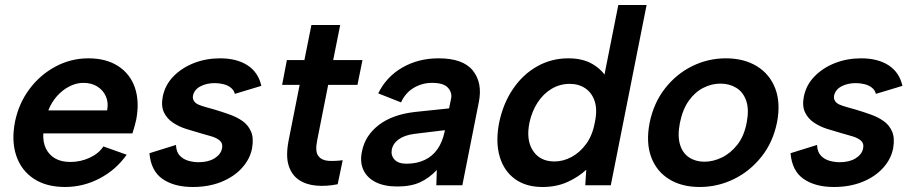

<svg xmlns="http://www.w3.org/2000/svg" viewBox="-20 -740 3648 767"><path d="M240 7Q165 7 115 -26Q65 -59 45 -118Q25 -177 40 -254Q55 -327 97.5 -384Q140 -441 201.5 -474Q263 -507 333 -507Q404 -507 452 -476Q500 -445 519 -389.5Q538 -334 524 -261Q521 -249 517.5 -235.5Q514 -222 509 -207H153Q151 -172 163.5 -146.5Q176 -121 200.5 -107Q225 -93 261 -93Q302 -93 338.5 -110Q375 -127 393 -155L486 -122Q444 -62 378.5 -27.5Q313 7 240 7ZM408 -299Q414 -330 403 -355Q392 -380 368.5 -394.5Q345 -409 313 -409Q285 -409 257.5 -395Q230 -381 208 -356.5Q186 -332 173 -299Z M683 -161Q684 -133 698.5 -118Q713 -103 733.5 -97.5Q754 -92 773 -92Q812 -92 837 -107.5Q862 -123 867 -147Q871 -167 858.5 -178Q846 -189 824 -195.5Q802 -202 777 -209Q752 -216 723.5 -225Q695 -234 671 -250Q647 -266 635 -291Q623 -316 630 -353Q639 -400 672.5 -434.5Q706 -469 754.5 -488Q803 -507 859 -507Q926 -507 969 -479Q1012 -451 1024 -397L918 -365Q915 -379 903 -389Q891 -399 873.5 -403.5Q856 -408 838 -408Q805 -408 780.5 -395Q756 -382 751 -358Q749 -346 754.5 -337Q760 -328 772 -322.5Q784 -317 801 -312.5Q818 -308 838 -302Q868 -293 897.5 -282.5Q927 -272 949.5 -256Q972 -240 983 -214Q994 -188 987 -148Q979 -105 947 -69.5Q915 -34 864.5 -13.5Q814 7 750 7Q676 7 629.5 -25Q583 -57 577 -128Z M1196 -500 1224 -640H1339L1311 -500H1428L1408 -401H1291L1247 -179Q1238 -134 1252 -116.5Q1266 -99 1292.5 -97.5Q1319 -96 1349 -100L1329 -4Q1284 5 1243.5 1.5Q1203 -2 1174 -21.5Q1145 -41 1133 -79Q1121 -117 1133 -179L1177 -401H1107L1126 -500Z M1723 0 1725 -61Q1695 -29 1658.5 -12Q1622 5 1567 5Q1515 5 1480.5 -12.5Q1446 -30 1431.5 -61.5Q1417 -93 1426 -135Q1438 -198 1493 -240.5Q1548 -283 1640 -293L1774 -307L1782 -346Q1787 -370 1769.5 -389.5Q1752 -409 1706 -409Q1667 -409 1633.5 -389.5Q1600 -370 1582 -331L1491 -367Q1523 -433 1587 -470Q1651 -507 1732 -507Q1830 -507 1869 -458Q1908 -409 1893 -333L1827 0ZM1757 -220 1634 -205Q1596 -200 1573 -183.5Q1550 -167 1545 -142Q1541 -119 1556 -102.5Q1571 -86 1604 -86Q1645 -86 1676.5 -101Q1708 -116 1727.5 -144Q1747 -172 1756 -213Z M2405 -426 2391 -423 2450 -720H2563L2420 0H2318L2322 -62Q2291 -33 2247 -13Q2203 7 2147 7Q2081 7 2037 -25Q1993 -57 1976 -115Q1959 -173 1974 -250Q1990 -327 2029.5 -385Q2069 -443 2126 -475Q2183 -507 2250 -507Q2309 -507 2348 -483.5Q2387 -460 2405 -426ZM2095 -250Q2081 -181 2109 -138Q2137 -95 2195 -95Q2230 -95 2263.5 -113Q2297 -131 2322 -165.5Q2347 -200 2356 -250Q2367 -300 2356 -334.5Q2345 -369 2318.5 -387Q2292 -405 2256 -405Q2217 -405 2184 -385.5Q2151 -366 2128 -331Q2105 -296 2095 -250Z M2775 7Q2703 7 2652.5 -24.5Q2602 -56 2581 -113.5Q2560 -171 2575 -249Q2591 -328 2636 -386Q2681 -444 2744.5 -475.5Q2808 -507 2880 -507Q2952 -507 3003.5 -475.5Q3055 -444 3077 -386.5Q3099 -329 3084 -251Q3068 -172 3022 -114Q2976 -56 2911.5 -24.5Q2847 7 2775 7ZM2794 -94Q2829 -94 2864 -111Q2899 -128 2926 -162.5Q2953 -197 2963 -251Q2973 -303 2961 -337.5Q2949 -372 2921.5 -389Q2894 -406 2858 -406Q2823 -406 2789.5 -389Q2756 -372 2731.5 -337.5Q2707 -303 2696 -249Q2686 -197 2696.5 -162.5Q2707 -128 2733 -111Q2759 -94 2794 -94Z M3244 -161Q3245 -133 3259.5 -118Q3274 -103 3294.5 -97.5Q3315 -92 3334 -92Q3373 -92 3398 -107.5Q3423 -123 3428 -147Q3432 -167 3419.5 -178Q3407 -189 3385 -195.5Q3363 -202 3338 -209Q3313 -216 3284.5 -225Q3256 -234 3232 -250Q3208 -266 3196 -291Q3184 -316 3191 -353Q3200 -400 3233.5 -434.5Q3267 -469 3315.5 -488Q3364 -507 3420 -507Q3487 -507 3530 -479Q3573 -451 3585 -397L3479 -365Q3476 -379 3464 -389Q3452 -399 3434.5 -403.5Q3417 -408 3399 -408Q3366 -408 3341.5 -395Q3317 -382 3312 -358Q3310 -346 3315.5 -337Q3321 -328 3333 -322.5Q3345 -317 3362 -312.5Q3379 -308 3399 -302Q3429 -293 3458.5 -282.5Q3488 -272 3510.5 -256Q3533 -240 3544 -214Q3555 -188 3548 -148Q3540 -105 3508 -69.5Q3476 -34 3425.5 -13.5Q3375 7 3311 7Q3237 7 3190.5 -25Q3144 -57 3138 -128Z"/></svg>

Font: Albert Sans SemiBold
Style: Italic
Weight: 600
Italic angle: -11.25°
Designer: Andreas Rasmussen
Foundry: a.Foundry
Version: Version 1.025